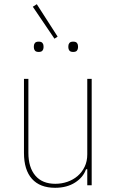

<svg xmlns="http://www.w3.org/2000/svg" viewBox="-20 -881 541 913"><path d="M395 -76H389Q376 -38 337 -13Q298 12 242 12Q170 12 132 -30.5Q94 -73 94 -154V-506H115V-154Q115 -85 148 -46Q181 -7 243 -7Q273 -7 300.5 -16.5Q328 -26 349 -44Q370 -62 382.5 -88Q395 -114 395 -147V-506H416V0H395ZM136 -849 155 -861 254 -707 239 -697ZM164 -634Q151 -634 146 -640.5Q141 -647 141 -655V-662Q141 -670 146 -676.5Q151 -683 164 -683Q177 -683 182 -676.5Q187 -670 187 -662V-655Q187 -647 182 -640.5Q177 -634 164 -634ZM328 -634Q315 -634 310 -640.5Q305 -647 305 -655V-662Q305 -670 310 -676.5Q315 -683 328 -683Q341 -683 346 -676.5Q351 -670 351 -662V-655Q351 -647 346 -640.5Q341 -634 328 -634Z"/></svg>

Font: IBM Plex Sans Condensed Thin
Style: Regular
Weight: 100
Width: 3
Designer: Mike Abbink, Paul van der Laan, Pieter van Rosmalen
Foundry: Bold Monday
Version: Version 1.3